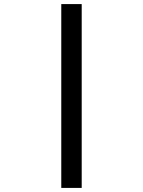

<svg xmlns="http://www.w3.org/2000/svg" viewBox="-20 -720 700 940"><path d="M280 200H380V-700H280Z"/></svg>

Font: Uncut Plan8
Style: Regular
Weight: 400
Designer: Kasper Nordkvist
Foundry: UNCUT.wtf
Version: Version 1.002;Glyphs 3.1.2 (3151)